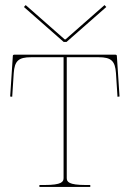

<svg xmlns="http://www.w3.org/2000/svg" viewBox="-20 -735 510 755"><path d="M81 -715 74 -707.5 230.5 -570H241.5L398 -707.5L391 -715L237.5 -580H234.5ZM242.5 -35V-510H367.5C418 -510 432.5 -495 436 -447.5L442 -354.5L450 -355.5L439.5 -515.5C439.5 -519 436 -520 434.5 -520H35.5C34 -520 30.5 -519 30.5 -515.5L20 -355.5L28 -354.5L34 -447.5C37.5 -495 52 -510 102.5 -510H230V-35C230 -20.5 223.5 -7.5 155 -7.5H135V0H335V-7.5H317.5C249 -7.5 242.5 -20.5 242.5 -35Z"/></svg>

Font: ZnikomitSC
Style: Regular
Weight: 100
Designer: gluk
Foundry: gluk
Version: Version 0.55